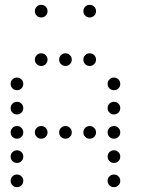

<svg xmlns="http://www.w3.org/2000/svg" viewBox="-20 -796 640 792"><path d="M149 -776Q139 -776 131.5 -768.5Q124 -761 124 -751V-749Q124 -739 131.5 -731.5Q139 -724 149 -724H151Q161 -724 168.5 -731.5Q176 -739 176 -749V-751Q176 -761 168.5 -768.5Q161 -776 151 -776ZM349 -776Q339 -776 331.5 -768.5Q324 -761 324 -751V-749Q324 -739 331.5 -731.5Q339 -724 349 -724H351Q361 -724 368.5 -731.5Q376 -739 376 -749V-751Q376 -761 368.5 -768.5Q361 -776 351 -776ZM149 -576Q139 -576 131.5 -568.5Q124 -561 124 -551V-549Q124 -539 131.5 -531.5Q139 -524 149 -524H151Q161 -524 168.5 -531.5Q176 -539 176 -549V-551Q176 -561 168.5 -568.5Q161 -576 151 -576ZM249 -576Q239 -576 231.5 -568.5Q224 -561 224 -551V-549Q224 -539 231.5 -531.5Q239 -524 249 -524H251Q261 -524 268.5 -531.5Q276 -539 276 -549V-551Q276 -561 268.5 -568.5Q261 -576 251 -576ZM349 -576Q339 -576 331.5 -568.5Q324 -561 324 -551V-549Q324 -539 331.5 -531.5Q339 -524 349 -524H351Q361 -524 368.5 -531.5Q376 -539 376 -549V-551Q376 -561 368.5 -568.5Q361 -576 351 -576ZM49 -476Q39 -476 31.5 -468.5Q24 -461 24 -451V-449Q24 -439 31.5 -431.5Q39 -424 49 -424H51Q61 -424 68.5 -431.5Q76 -439 76 -449V-451Q76 -461 68.5 -468.5Q61 -476 51 -476ZM449 -476Q439 -476 431.5 -468.5Q424 -461 424 -451V-449Q424 -439 431.5 -431.5Q439 -424 449 -424H451Q461 -424 468.5 -431.5Q476 -439 476 -449V-451Q476 -461 468.5 -468.5Q461 -476 451 -476ZM49 -376Q39 -376 31.5 -368.5Q24 -361 24 -351V-349Q24 -339 31.5 -331.5Q39 -324 49 -324H51Q61 -324 68.5 -331.5Q76 -339 76 -349V-351Q76 -361 68.5 -368.5Q61 -376 51 -376ZM449 -376Q439 -376 431.5 -368.5Q424 -361 424 -351V-349Q424 -339 431.5 -331.5Q439 -324 449 -324H451Q461 -324 468.5 -331.5Q476 -339 476 -349V-351Q476 -361 468.5 -368.5Q461 -376 451 -376ZM49 -276Q39 -276 31.5 -268.5Q24 -261 24 -251V-249Q24 -239 31.5 -231.5Q39 -224 49 -224H51Q61 -224 68.5 -231.5Q76 -239 76 -249V-251Q76 -261 68.5 -268.5Q61 -276 51 -276ZM149 -276Q139 -276 131.5 -268.5Q124 -261 124 -251V-249Q124 -239 131.5 -231.5Q139 -224 149 -224H151Q161 -224 168.5 -231.5Q176 -239 176 -249V-251Q176 -261 168.5 -268.5Q161 -276 151 -276ZM249 -276Q239 -276 231.5 -268.5Q224 -261 224 -251V-249Q224 -239 231.5 -231.5Q239 -224 249 -224H251Q261 -224 268.5 -231.5Q276 -239 276 -249V-251Q276 -261 268.5 -268.5Q261 -276 251 -276ZM349 -276Q339 -276 331.5 -268.5Q324 -261 324 -251V-249Q324 -239 331.5 -231.5Q339 -224 349 -224H351Q361 -224 368.5 -231.5Q376 -239 376 -249V-251Q376 -261 368.5 -268.5Q361 -276 351 -276ZM449 -276Q439 -276 431.5 -268.5Q424 -261 424 -251V-249Q424 -239 431.5 -231.5Q439 -224 449 -224H451Q461 -224 468.5 -231.5Q476 -239 476 -249V-251Q476 -261 468.5 -268.5Q461 -276 451 -276ZM49 -176Q39 -176 31.5 -168.5Q24 -161 24 -151V-149Q24 -139 31.5 -131.5Q39 -124 49 -124H51Q61 -124 68.5 -131.5Q76 -139 76 -149V-151Q76 -161 68.5 -168.5Q61 -176 51 -176ZM449 -176Q439 -176 431.5 -168.5Q424 -161 424 -151V-149Q424 -139 431.5 -131.5Q439 -124 449 -124H451Q461 -124 468.5 -131.5Q476 -139 476 -149V-151Q476 -161 468.5 -168.5Q461 -176 451 -176ZM49 -76Q39 -76 31.5 -68.5Q24 -61 24 -51V-49Q24 -39 31.5 -31.5Q39 -24 49 -24H51Q61 -24 68.5 -31.5Q76 -39 76 -49V-51Q76 -61 68.5 -68.5Q61 -76 51 -76ZM449 -76Q439 -76 431.5 -68.5Q424 -61 424 -51V-49Q424 -39 431.5 -31.5Q439 -24 449 -24H451Q461 -24 468.5 -31.5Q476 -39 476 -49V-51Q476 -61 468.5 -68.5Q461 -76 451 -76Z"/></svg>

Font: Doto Rounded
Style: Regular
Weight: 400
Monospace: yes
Version: Version 1.000